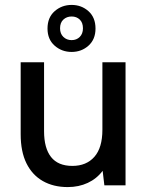

<svg xmlns="http://www.w3.org/2000/svg" viewBox="-20 -753 601 780"><path d="M368 -637Q368 -593 339.5 -567.5Q311 -542 271 -542Q231 -542 202 -567.5Q173 -593 173 -637Q173 -682 202 -707.5Q231 -733 271 -733Q311 -733 339.5 -707.5Q368 -682 368 -637ZM317 -638Q317 -661 304 -673.5Q291 -686 271 -686Q251 -686 237.5 -673.5Q224 -661 224 -638Q224 -616 237.5 -603Q251 -590 271 -590Q291 -590 304 -603Q317 -616 317 -638ZM490 0H404L397 -59Q373 -27 336.5 -10Q300 7 255 7Q197 7 154 -17.5Q111 -42 87.5 -89.5Q64 -137 64 -208V-500H159V-220Q159 -151 187.5 -115Q216 -79 274 -79Q331 -79 363.5 -116Q396 -153 396 -226V-500H490Z"/></svg>

Font: Albert Sans Medium
Style: Regular
Weight: 500
Designer: Andreas Rasmussen
Foundry: a.Foundry
Version: Version 1.025